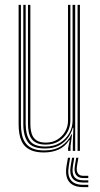

<svg xmlns="http://www.w3.org/2000/svg" viewBox="-20 -620 409 789"><path d="M160.8 6.5Q135.5 6.5 117.5 0.9Q99.5 -4.8 87.6 -14.9Q75.8 -25 69 -39.4Q62.2 -53.8 59.4 -71.4Q56.5 -89 56.5 -109.5V-600H66V-110Q66 -86 70.2 -66.2Q74.5 -46.5 85.1 -32Q95.8 -17.5 114.5 -9.6Q133.2 -1.8 162.5 -1.8Q204.5 -1.8 232.4 -20.2Q260.2 -38.8 273.8 -68.2H276.2L269.8 -19.8V0H260V-12L266.8 -44H264.2Q247 -17 220.2 -5.2Q193.5 6.5 160.8 6.5ZM298.8 0V-600H308.5V0ZM168 -25.8Q145.8 -25.8 131.5 -32.2Q117.2 -38.8 109.2 -50.2Q101.2 -61.8 98.1 -77.4Q95 -93 95 -111V-600H104.8V-111Q104.8 -88 110.2 -70.6Q115.8 -53.2 129.5 -43.6Q143.2 -34 168.5 -34Q195.2 -34 215.8 -46.5Q236.2 -59 247.9 -79.5Q259.5 -100 259.5 -123.2V-600H269.2V-123.5Q269.2 -99.8 257.2 -77.4Q245.2 -55 222.6 -40.4Q200 -25.8 168 -25.8ZM164.5 -9.8Q114 -9.8 94.9 -35.6Q75.8 -61.5 75.8 -110.2V-600H85.5V-110.5Q85.5 -67.5 102.1 -42.6Q118.8 -17.8 166.2 -17.8Q201.8 -17.8 226.8 -33.2Q251.8 -48.8 265 -73.1Q278.2 -97.5 278.2 -123.5V-600H289V0H279.2V-32L281.5 -94.8H279Q268.8 -56.8 239.2 -33.1Q209.8 -9.5 164.5 -9.8ZM268.2 28.2 262.5 63.5Q256.2 101.2 271.4 120.4Q286.5 139.5 322.5 139.5H342.8V149H322.5Q281.8 149 264.2 127.2Q246.8 105.5 253.2 63.5L259.2 28.2ZM302.2 28.2 296.2 62.8Q293.2 82 299.9 92.2Q306.5 102.5 322.5 102.5H342.8V111.8H322.5Q302 111.8 292.8 99Q283.5 86.2 287.5 62.8L293.2 28.2ZM285.2 28.2 279.5 63.2Q274.8 92 285.5 106.5Q296.2 121 322.5 121H342.8V130.2H322.5Q291.5 130.2 278.2 113.1Q265 96 270.2 63.2L276.2 28.2Z"/></svg>

Font: Big Shoulders Inline Text Thin ExtraLight
Style: Regular
Weight: 250
Version: Version 2.002